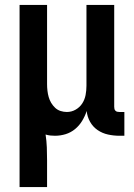

<svg xmlns="http://www.w3.org/2000/svg" viewBox="-20 -540 540 775"><path d="M59 215V-520H170V-200Q170 -187 171.5 -174Q173 -161 176.5 -148.5Q180 -136 186.5 -125Q193 -114 202.5 -105Q212 -96 224.5 -92Q237 -88 250 -88Q269 -88 285.5 -97.5Q302 -107 312 -122.5Q322 -138 325.5 -156.5Q329 -175 329 -194V-520H441V-109Q441 -104 442 -100Q443 -96 446 -93Q449 -90 453 -89Q457 -88 462 -88H482V8H462Q439 8 416 3Q393 -2 374 -15Q355 -28 343.5 -48.5Q332 -69 330 -92Q323 -71 311.5 -52Q300 -33 283 -19Q266 -5 245 1.5Q224 8 202 8Q193 8 183.5 7Q174 6 164 3Q168 29 169 55Q170 81 170 107V215Z"/></svg>

Font: Iosevka Term Curly
Style: Bold
Weight: 700
Designer: Belleve Invis
Foundry: Belleve Invis
Version: Version 32.3.0